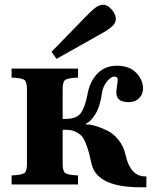

<svg xmlns="http://www.w3.org/2000/svg" viewBox="-20 -780 664 812"><path d="M198 -561 343 -710Q371 -739 386.5 -749.5Q402 -760 417 -760Q435 -760 452.5 -739.5Q470 -719 470 -700Q470 -682 452.5 -667Q435 -652 402 -634L219 -531ZM29 0V-38Q72 -40 83 -48Q94 -56 94 -87V-403Q94 -434 83 -442Q72 -450 29 -452V-490H310V-452Q267 -450 256 -442Q245 -434 245 -403V-277H256Q304 -277 322 -302Q340 -327 350 -381Q360 -436 392 -469Q424 -502 474 -502Q528 -502 556.5 -471.5Q585 -441 585 -406Q585 -395 581 -383.5Q577 -372 562.5 -360Q548 -348 524 -348Q472 -348 472 -389Q472 -400 475 -418Q478 -436 478 -443Q478 -456 463 -456Q449 -456 432 -435Q415 -414 411 -385Q403 -328 382.5 -296Q362 -264 343 -257V-254Q361 -254 383.5 -247.5Q406 -241 433 -228Q460 -215 481.5 -188Q503 -161 511 -125Q531 -34 594 -34H599V12H574Q389 12 367 -88Q360 -120 355.5 -136.5Q351 -153 342.5 -174.5Q334 -196 324 -206Q314 -216 298 -223.5Q282 -231 261 -231H245V-87Q245 -56 256 -48Q267 -40 310 -38V0Z"/></svg>

Font: Heuristica
Style: Bold
Weight: 700
Version: Version 1.0.2